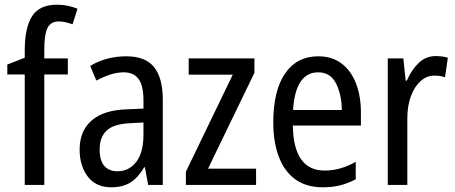

<svg xmlns="http://www.w3.org/2000/svg" viewBox="-20 -785 1932 815"><path d="M268 -469H168V0H85V-469H11V-511L85 -540V-571Q85 -667 116 -716Q147 -765 222 -765Q247 -765 268 -760.5Q289 -756 309 -748L288 -682Q273 -687 258.5 -690.5Q244 -694 229 -694Q196 -694 182 -667Q168 -640 168 -573V-537H268Z M516 -546Q598 -546 634.5 -499.5Q671 -453 671 -363V0H609L595 -75H592Q567 -32 534.5 -11Q502 10 452 10Q387 10 352.5 -35.5Q318 -81 318 -150Q318 -229 369 -273.5Q420 -318 519 -321L589 -324V-359Q589 -422 568 -450Q547 -478 505 -478Q477 -478 448 -468.5Q419 -459 389 -443L363 -505Q395 -525 434 -535.5Q473 -546 516 -546ZM532 -262Q463 -259 433 -231Q403 -203 403 -151Q403 -103 423 -80.5Q443 -58 478 -58Q528 -58 558.5 -98Q589 -138 589 -213V-265Z M1067 0H769V-56L968 -468H781V-537H1060V-476L863 -69H1067Z M1331 -546Q1390 -546 1430.5 -515Q1471 -484 1491.5 -430Q1512 -376 1512 -308V-252H1223Q1226 -61 1358 -61Q1425 -61 1490 -98V-24Q1458 -7 1424.5 1.5Q1391 10 1350 10Q1279 10 1232.5 -24.5Q1186 -59 1163 -121Q1140 -183 1140 -265Q1140 -400 1190 -473Q1240 -546 1331 -546ZM1331 -478Q1234 -478 1224 -318H1431Q1430 -385 1406 -431.5Q1382 -478 1331 -478Z M1830 -547Q1842 -547 1855 -545.5Q1868 -544 1881 -540L1869 -457Q1849 -464 1824 -464Q1791 -464 1765 -440.5Q1739 -417 1724 -376Q1709 -335 1709 -282V0H1626V-537H1692L1702 -443H1707Q1727 -489 1757.5 -518Q1788 -547 1830 -547Z"/></svg>

Font: Noto Sans Gurmukhi Condensed
Style: Regular
Weight: 400
Width: 3
Designer: Jelle Bosma - Monotype Design Team
Foundry: Monotype Imaging Inc.
Version: Version 2.004; ttfautohint (v1.8.4.7-5d5b)